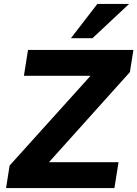

<svg xmlns="http://www.w3.org/2000/svg" viewBox="-20 -960 701 980"><path d="M11 0 29 -115 488 -624 494 -573H102L123 -705H661L643 -592L185 -82L178 -132H585L564 0ZM342 -765 477 -940H639L452 -765Z"/></svg>

Font: Nunito Sans 10pt ExtraBold
Style: Italic
Weight: 800
Italic angle: -9°
Designer: Vernon Adams
Foundry: Vernon Adams
Version: Version 3.101;gftools[0.9.27]